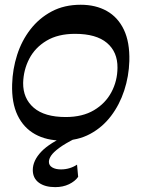

<svg xmlns="http://www.w3.org/2000/svg" viewBox="-20 -581 596 808"><path d="M241.5 10.5Q175.6 10.5 127.4 -16.3Q79.2 -43.2 53.9 -95.9Q28.6 -148.6 31.1 -226.6Q32.9 -289.7 52 -349.7Q71.1 -409.6 107.9 -457.2Q144.7 -504.8 197.6 -532.9Q250.4 -561 319.7 -561Q382.7 -561 429.4 -534.8Q476.2 -508.6 501.3 -456.1Q526.4 -403.5 524.3 -324.2Q522.4 -260.2 502.8 -200.2Q483.2 -140.2 447.1 -92.7Q410.9 -45.1 359.2 -17.3Q307.6 10.5 241.5 10.5ZM256.8 -88.5Q327.1 -88.5 375.4 -117.2Q423.7 -145.8 448.9 -193.2Q474.1 -240.5 474.4 -295.9Q475.1 -362.2 430.1 -400.4Q385.1 -438.6 295.7 -438.6Q224.1 -438.6 175.7 -409.6Q127.4 -380.6 103.1 -333.6Q78.8 -286.6 77.4 -231.9Q76.8 -166.6 122.2 -127.5Q167.5 -88.5 256.8 -88.5ZM212.2 206.5Q169.1 206.5 143.6 187.8Q118 169 118 134.4Q118 95.1 153.7 57.3Q189.5 19.6 269.1 -14.8L300.1 0Q253.7 23.1 228.9 41.6Q204.2 60.1 195 74.1Q185.8 88.1 185.8 100.2Q185.8 115.1 199.8 123.5Q213.8 131.9 236.6 131.9Q255.6 131.9 272.6 126.7Q289.6 121.6 304.2 111.9L308.9 163.2Q295.7 182.1 270.3 194.3Q244.9 206.5 212.2 206.5Z"/></svg>

Font: Savate ExtraLight
Style: Italic
Weight: 200
Italic angle: -11°
Designer: Max Esnée
Foundry: Plomb Type
Version: Version 2.000